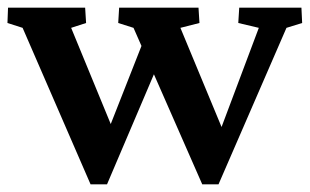

<svg xmlns="http://www.w3.org/2000/svg" viewBox="-20 -480 811 502"><path d="M393.6 -312 259.8 2H216.8L39.1 -407.2L-0.5 -419.9L1 -460H202.6L205.1 -419.9L166 -407.2L290 -106H250L358.9 -382.8ZM508.8 2 329.1 -407.2 289.1 -419.9 291.5 -460H499L501.5 -419.9L451.7 -407.2L576.7 -106H543.5L656.7 -407.2L603 -419.9L605.5 -460H768.1L770 -419.9L729 -407.2L551.3 2Z"/></svg>

Font: Lateef
Style: Bold
Weight: 700
Designer: SIL International
Foundry: SIL International
Version: Version 4.200